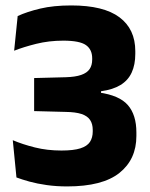

<svg xmlns="http://www.w3.org/2000/svg" viewBox="-20 -672 552 706"><path d="M227 13.5Q187 13.5 151.8 8.5Q116.5 3.5 88.5 -4.2Q60.5 -12 40.5 -19.5L27 -156.5Q63.5 -141 108.5 -129.8Q153.5 -118.5 206 -118.5Q250.5 -118.5 275.5 -126.5Q300.5 -134.5 310.8 -150.2Q321 -166 321 -188.5V-194Q321 -216.5 311.2 -231Q301.5 -245.5 279.8 -252.8Q258 -260 221 -260.5L105.5 -263.5V-385L221 -388Q257 -389 278.5 -396.5Q300 -404 309.5 -418Q319 -432 319 -453V-457.5Q319 -490 296 -506.2Q273 -522.5 212.5 -522.5Q160 -522.5 113 -510.8Q66 -499 32 -485.5L45 -613Q79.5 -629 128.2 -640.5Q177 -652 242 -652Q361 -652 419.2 -608.5Q477.5 -565 477.5 -484V-474Q477.5 -434 464.2 -405.2Q451 -376.5 423.2 -359.5Q395.5 -342.5 351.5 -336.5V-315L343 -332Q419 -321.5 450.2 -285.5Q481.5 -249.5 481.5 -185V-172Q481.5 -86 419.2 -36.2Q357 13.5 227 13.5Z"/></svg>

Font: Anek Latin
Style: Bold
Weight: 700
Designer: Yesha Goshar
Foundry: Ek Type
Version: Version 1.003